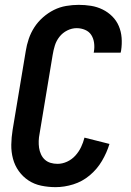

<svg xmlns="http://www.w3.org/2000/svg" viewBox="-20 -763 540 791"><path d="M209 8Q179 8 150 2Q121 -4 97.5 -19.5Q74 -35 57.5 -58Q41 -81 33.5 -109Q26 -137 26.5 -167Q27 -197 32 -228L86 -552Q90 -578 98.5 -603Q107 -628 121.5 -650.5Q136 -673 157 -691.5Q178 -710 202 -722Q226 -734 252.5 -738.5Q279 -743 304 -743Q330 -743 355 -739Q380 -735 402.5 -724Q425 -713 442.5 -695.5Q460 -678 469.5 -655.5Q479 -633 481 -607.5Q483 -582 479 -555L477 -546H366L367 -551Q370 -569 367.5 -587Q365 -605 356 -619Q347 -633 330.5 -640Q314 -647 296 -647Q276 -647 257 -637.5Q238 -628 225 -611.5Q212 -595 206 -575.5Q200 -556 197 -537L143 -212Q140 -197 139.5 -182.5Q139 -168 141 -154Q143 -140 149 -127Q155 -114 165 -105Q175 -96 188.5 -92Q202 -88 217 -88Q237 -88 256.5 -97Q276 -106 290.5 -122Q305 -138 314 -157Q323 -176 328 -196L431 -170Q420 -134 400 -100Q380 -66 349.5 -40.5Q319 -15 282 -3.5Q245 8 209 8Z"/></svg>

Font: Iosevka Custom
Style: Bold Italic
Weight: 700
Italic angle: -9°
Designer: Belleve Invis
Foundry: Belleve Invis
Version: Version 30.3.1; ttfautohint (v1.8.3)